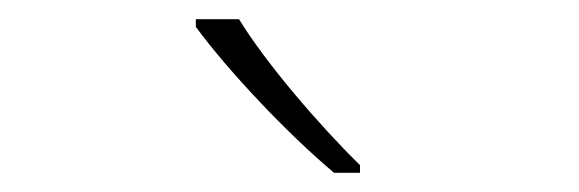

<svg xmlns="http://www.w3.org/2000/svg" viewBox="-20 -786 603 200"><path d="M328 -606H355V-614C314 -654 257 -720 229 -766H184V-758C217 -713 279 -647 328 -606Z"/></svg>

Font: Noto Sans Mono SemiCondensed ExtraLight
Style: Regular
Weight: 200
Width: 4
Designer: Monotype Design Team
Foundry: Monotype Imaging Inc.
Version: Version 2.014